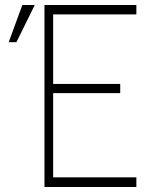

<svg xmlns="http://www.w3.org/2000/svg" viewBox="-20 -753 620 773"><path d="M529 -733H159V0H529V-39H194V-378H464V-415H194V-695H529ZM15 -583H46L120 -733H70Z"/></svg>

Font: Kreadon Extra Light
Style: Regular
Weight: 200
Designer: kohakuno
Foundry: StudioGnu
Version: Version 1.000;Glyphs 3.1.2 (3151)